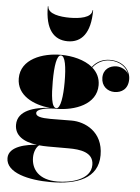

<svg xmlns="http://www.w3.org/2000/svg" viewBox="-64 -788 798 1097"><g transform="rotate(5 335.0 -239.5)"><path d="M168.5 -739H165C165 -608 215 -550 295 -550C375 -550 425 -608 425 -739H421.5C421.5 -695 349 -685 295 -685C241 -685 168.5 -695 168.5 -739ZM43 -49.5C43 11.5 93 44.5 171.5 55C118.5 57.5 11 75 11 144.5C11 229.5 143 260 268 260C420 260 539.5 215.5 539.5 82C539.5 -53.5 433 -100.5 358 -100.5C329.5 -100.5 271.5 -99.5 236.5 -99.5C182 -99.5 152 -106.5 152 -126C152 -151.5 216 -159 253 -160C257 -160 260.5 -160 264.5 -160C370.5 -160 493.5 -204.5 493.5 -315C493.5 -356.5 476 -389 448.5 -412.5C475 -447.5 512 -461.5 546 -461.5C603.5 -461.5 642.5 -431 655.5 -394C641.5 -418 612 -431.5 586.5 -431.5C547.5 -431.5 511 -408.5 511 -360C511 -312 546.5 -284.5 586.5 -284.5C626.5 -284.5 664.5 -307 664.5 -364.5C664.5 -412.5 625 -465 546 -465C510.5 -465 472 -452 445.5 -415.5C400 -453 329 -469.5 264.5 -469.5C158.5 -469.5 35.5 -425.5 35.5 -315C35.5 -217 132 -171 227.5 -162C140 -157 43 -132 43 -49.5ZM230.5 -315C230.5 -404 240.5 -466 264.5 -466C288.5 -466 298.5 -404 298.5 -315C298.5 -236 288.5 -163.5 264.5 -163.5C235.5 -163.5 230.5 -236 230.5 -315ZM156 128.5C156 94 170.5 66.5 185 56.5C201 58 218.5 59 236.5 59H354.5C419.5 59 497.5 68.5 497.5 141.5C497.5 228.5 380 253.5 306 253.5C201 253.5 156 197 156 128.5Z"/></g></svg>

Font: Bodoni* 48pt Fatface
Style: Regular
Weight: 900
Version: Version 2.3